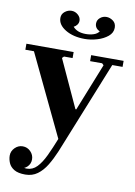

<svg xmlns="http://www.w3.org/2000/svg" viewBox="-121 -776 772 1101"><g transform="rotate(10 265.0 -225.5)"><path d="M257 26 32 -445H-18V-480H257V-445H207L197 -435L324 -159H329L439 -435L429 -445H359V-480H548V-445H488L309 0ZM105 260Q63 260 40 246Q17 232 8 210.5Q-1 189 -1 168Q-1 142 18.5 122.5Q38 103 64 103Q91 103 110 122.5Q129 142 129 168Q129 194 111 211.5Q93 229 64 229Q45 229 36 218.5Q27 208 24 194Q21 180 21 168H51Q51 183 57.5 196Q64 209 77 217Q90 225 108 225Q142 225 167 199Q192 173 213.5 127.5Q235 82 257 26L309 0Q290 49 270.5 95.5Q251 142 228.5 179Q206 216 176 238Q146 260 105 260ZM148 -660.2Q148 -682.6 166 -696.8Q184 -711 205 -711Q226 -711 242.5 -696.4Q259 -681.8 259 -662.4Q259 -649 251 -638.5Q243 -628 232 -623Q245 -608 263.6 -601Q282.3 -594 307.1 -594Q332 -594 353 -601Q374 -608 384 -623Q371 -628 363 -638.5Q355 -649 355 -664Q355 -684 371 -697.5Q387 -711 408 -711Q428 -711 446.5 -697.5Q465 -683.9 465 -658Q465 -628.2 439.5 -607.3Q414 -586.5 377.5 -575.7Q341 -565 306 -565Q238.8 -565 193.4 -592.5Q148 -620 148 -660.2Z"/></g></svg>

Font: Brygada 1918
Style: Regular
Weight: 400
Designer: Mateusz Machalski | Borys Kosmynka | Przemek Hoffer
Foundry: NIEPODLEGLA 2018
Version: Version 3.006